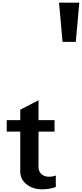

<svg xmlns="http://www.w3.org/2000/svg" viewBox="-20 -1389 607 1421"><path d="M566.9 -1369.1 541 -1079.1H442.9L417 -1369.1ZM265.1 -159.2H264.2Q264.2 -122.1 285.4 -101.6Q306.6 -81.1 342.8 -81.1Q370.1 -81.1 393.1 -89.8V-4.9Q346.2 12.2 291 12.2Q224.1 12.2 177 -24.4Q129.9 -61 129.9 -121.1V-415H29.8V-500H129.9V-577.1L265.1 -647V-500H383.8V-415H265.1Z"/></svg>

Font: Perun
Style: Bold
Weight: 700
Foundry: Copyright (c) Stefan Peev, Context Ltd, 2016
Version: Version 1.0000